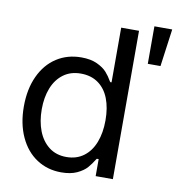

<svg xmlns="http://www.w3.org/2000/svg" viewBox="-83 -815 832 901"><g transform="rotate(10 332.5 -364.5)"><path d="M42 -263.7Q42 -346.7 70.8 -408.7Q99.6 -470.7 150.9 -503.9Q202.1 -537.1 268.6 -537.1Q313.5 -537.1 343.8 -522.9Q374 -508.8 390.1 -490.7Q406.2 -472.7 418.9 -450.2L421.9 -446.3H427.7V-707H512.7V0H430.7V-81.1H421.9L418.9 -77.1Q405.3 -54.7 389.2 -36.1Q373 -17.6 342.8 -3.4Q312.5 10.7 267.6 10.7Q202.1 10.7 150.9 -22.9Q99.6 -56.6 70.8 -119.1Q42 -181.6 42 -263.7ZM430.7 -265.6Q430.7 -325.2 413.6 -369.1Q396.5 -413.1 362.3 -437.5Q328.1 -461.9 279.3 -461.9Q230.5 -461.9 196.3 -436.5Q162.1 -411.1 144.5 -366.7Q127 -322.3 127 -265.6Q127 -208 144.5 -162.6Q162.1 -117.2 196.3 -90.8Q230.5 -64.5 279.3 -64.5Q327.1 -64.5 361.3 -89.8Q395.5 -115.2 413.1 -160.6Q430.7 -206.1 430.7 -265.6ZM580.1 -740.2H665L640.6 -561.5H580.1Z"/></g></svg>

Font: Pretendard GOV Variable
Style: Regular
Weight: 400
Designer: Base glyphs from Inter by Rasmus Andersson; Hangul glyphs from Noto Sans CJK(Source Han Sans) by Jang Soo-young and Kang
Foundry: Kil Hyung-jin
Version: Version 1.307;Glyphs 3.2 (3192)